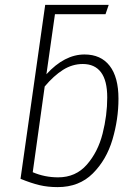

<svg xmlns="http://www.w3.org/2000/svg" viewBox="-20 -755 557 786"><path d="M465 -351Q465 -267 440.5 -184Q416 -101 360 -45Q304 11 216 11Q176 11 142 3Q108 -5 64 -23L165 -735H425L412 -697H205L170 -451Q244 -532 326 -532Q393 -532 429 -485.5Q465 -439 465 -351ZM419 -356Q419 -425 393.5 -459Q368 -493 319 -493Q276 -493 238 -469Q200 -445 163 -401L114 -50Q163 -29 218 -29Q290 -29 335.5 -81Q381 -133 400 -208Q419 -283 419 -356Z"/></svg>

Font: Fira Sans Condensed ExtraLight
Style: Italic
Weight: 275
Width: 3
Italic angle: -8°
Designer: Carrois Corporate & Edenspiekermann AG
Foundry: Carrois Corporate GbR & Edenspiekermann AG
Version: Version 4.203